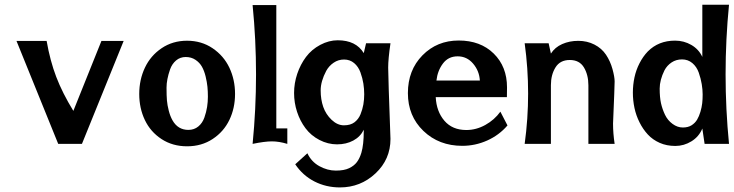

<svg xmlns="http://www.w3.org/2000/svg" viewBox="-20 -613 3127 818"><path d="M412.1 -438.5H506.8L329.1 0H228L50.3 -438.5H178.7Q193.4 -354 219.7 -285.2Q246.1 -216.3 292.5 -140.6Z M704.6 -317.4Q689.5 -273.9 689.5 -239.5Q689.5 -205.1 691.2 -185.1Q692.9 -165 699 -141.4Q705.1 -117.7 714.8 -100.6Q737.8 -59.6 782.7 -59.6Q807.1 -59.6 824.7 -74Q842.3 -88.4 850.6 -111.8Q858.9 -135.3 862.3 -157.2Q865.7 -179.2 865.7 -201.2Q865.7 -223.1 863.8 -243.2Q861.8 -263.2 856 -287.4Q850.1 -311.5 840.3 -328.9Q830.6 -346.2 812.7 -358.2Q794.9 -370.1 771.2 -370.1Q747.6 -370.1 730.2 -355.5Q712.9 -340.8 704.6 -317.4ZM957.3 -324.5Q981.4 -273.4 981.4 -212.9Q981.4 -152.3 957.3 -102.1Q933.1 -51.8 886 -20.8Q838.9 10.3 777.1 10.3Q715.3 10.3 668.2 -20.5Q621.1 -51.3 597.2 -101.6Q573.2 -151.9 573.2 -212.6Q573.2 -273.4 597.4 -324.7Q621.6 -376 668.7 -407.7Q715.8 -439.5 777.1 -439.5Q838.4 -439.5 885.7 -407.5Q933.1 -375.5 957.3 -324.5Z M1204.1 -65.9V0Q1168.9 -10.7 1138.4 -10.7Q1107.9 -10.7 1056.2 0Q1070.8 -147.5 1070.8 -295.9Q1070.8 -444.3 1056.2 -591.3H1157.2V-65.9Z M1370.1 -311.5Q1346.2 -266.6 1346.2 -227.8Q1346.2 -189 1357.2 -157.5Q1368.2 -126 1392.8 -102.5Q1417.5 -79.1 1445.3 -79.1Q1473.1 -79.1 1490.2 -92Q1507.3 -105 1515.9 -126Q1524.4 -147 1528.1 -168Q1531.7 -189 1531.7 -211.4Q1531.7 -233.9 1528.1 -257.1Q1524.4 -280.3 1515.6 -304.7Q1506.8 -329.1 1488.8 -344.2Q1470.7 -359.4 1446 -359.4Q1421.4 -359.4 1401.6 -345.9Q1381.8 -332.5 1370.1 -311.5ZM1643.6 -428.7Q1633.8 -362.3 1633.8 -325Q1633.8 -287.6 1643.6 -21Q1643.6 65.9 1579.8 125.7Q1516.1 185.5 1428.2 185.5Q1369.6 185.5 1319.8 160.2Q1270 134.8 1237.8 86.9L1289.6 40Q1306.6 76.2 1340.8 95Q1375 113.8 1410.6 113.8Q1446.3 113.8 1467.5 103.5Q1488.8 93.3 1500.5 77.6Q1512.2 62 1519.5 38.1Q1529.8 3.4 1529.8 -55.2V-60.1Q1515.1 -30.3 1485.1 -14.2Q1455.1 2 1416 2Q1377 2 1340.8 -16.8Q1304.7 -35.6 1281.5 -66.7Q1258.3 -97.7 1245.6 -136.5Q1232.9 -175.3 1232.9 -216.8Q1232.9 -258.3 1246.3 -298.3Q1259.8 -338.4 1283.7 -370.4Q1307.6 -402.3 1344.5 -421.9Q1381.3 -441.4 1418.9 -441.4Q1496.6 -441.4 1529.8 -386.7L1539.6 -428.7Z M1839.4 -270H2024.4Q2022 -311 1995.6 -342Q1969.2 -373 1929.7 -373Q1890.1 -373 1867.2 -342.5Q1844.2 -312 1839.4 -270ZM2140.1 -240.7Q2140.1 -240.7 2139.6 -199.2H1836.4Q1839.4 -138.2 1873.3 -98.6Q1907.2 -59.1 1966.8 -59.1Q2008.8 -59.1 2047.6 -80.6Q2086.4 -102.1 2111.8 -137.2L2142.1 -78.6Q2106.4 -37.1 2055.7 -14.4Q2004.9 8.3 1949.7 8.3Q1850.1 8.3 1783.9 -55.2Q1717.8 -118.7 1717.8 -216.3Q1717.8 -314 1779.8 -377.2Q1841.8 -440.4 1934.3 -440.4Q2026.9 -440.4 2083.5 -384.8Q2140.1 -329.1 2140.1 -240.7Z M2591.8 -86.4Q2591.8 -44.9 2598.6 0H2486.8V-249.5Q2486.8 -293.9 2467.8 -325.7Q2448.7 -357.4 2407.5 -357.4Q2366.2 -357.4 2346.7 -325.9Q2327.1 -294.4 2327.1 -250.5V0H2215.3Q2230 -106.9 2230 -214.6Q2230 -322.3 2215.3 -428.7H2317.4L2327.1 -384.8Q2344.2 -411.6 2375.2 -425.3Q2406.2 -439 2443.8 -439Q2481.4 -439 2512.5 -423.1Q2543.5 -407.2 2561.8 -379.9Q2580.1 -352.5 2589.4 -318.8Q2598.6 -285.2 2598.6 -265.9Q2598.6 -246.6 2591.8 -86.4Z M2811 -313.5Q2790.5 -272 2790.5 -235.4Q2790.5 -198.7 2796.1 -173.3Q2801.8 -147.9 2813.2 -124Q2824.7 -100.1 2845.5 -85Q2866.2 -69.8 2888.9 -69.8Q2911.6 -69.8 2926.5 -79.3Q2941.4 -88.9 2950 -103.3Q2958.5 -117.7 2964.1 -136.7Q2969.7 -155.8 2971.7 -172.9Q2973.6 -189.9 2973.6 -210.4Q2973.6 -231 2969.7 -254.6Q2965.8 -278.3 2957 -303.5Q2948.2 -328.6 2929.7 -344.2Q2911.1 -359.9 2885.7 -359.9Q2860.4 -359.9 2841.1 -346.9Q2821.8 -334 2811 -313.5ZM3085.9 0H2981.9L2972.2 -65.4Q2958 -30.8 2926 -11Q2894 8.8 2857.2 8.8Q2820.3 8.8 2790.5 -4.4Q2760.7 -17.6 2740 -40Q2719.2 -62.5 2704.6 -91.8Q2689.9 -121.1 2683.1 -153.1Q2676.3 -185.1 2676.3 -218.3Q2676.3 -251.5 2683.1 -283.2Q2689.9 -314.9 2704.6 -343.5Q2719.2 -372.1 2739.7 -393.6Q2785.6 -439.9 2856 -439.9Q2893.6 -439.9 2925.3 -421.6Q2957 -403.3 2972.2 -370.6V-592.8H3085.9Q3071.3 -444.8 3071.3 -296.4Q3071.3 -147.9 3085.9 0Z"/></svg>

Font: Rachana
Style: Bold
Weight: 700
Designer: Hussain KH
Foundry: Hussain KH, Rajeesh K Nambiar, Santhosh Thottingal, Swathanthra Malayalam Computing (http://smc.org.in)
Version: Version 7.0.0+20221109